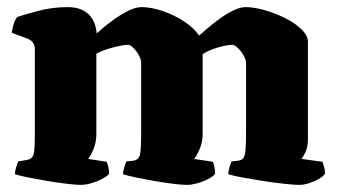

<svg xmlns="http://www.w3.org/2000/svg" viewBox="-20 -520 948 540"><path d="M207 0Q195 0 169 -3Q143 -6 113.5 -11Q84 -16 59 -21Q34 -26 22 -30Q22 -38 25 -48Q28 -58 31 -66L55 -70Q72 -73 75 -88Q78 -103 78 -147V-382Q78 -392 73 -399.5Q68 -407 58 -411L13 -428Q15 -440 18 -451Q21 -462 28 -472Q45 -478 86 -489Q127 -500 170 -500Q208 -500 228.5 -480.5Q249 -461 252 -426Q264 -437 286 -454.5Q308 -472 333.5 -486Q359 -500 378 -500Q405 -500 437.5 -489Q470 -478 498 -459.5Q526 -441 540 -420Q547 -426 562 -439Q577 -452 596 -466Q615 -480 635 -490Q655 -500 671 -500Q694 -500 724 -491.5Q754 -483 782 -469Q810 -455 828 -437.5Q846 -420 846 -402V-129Q846 -107 839.5 -93Q833 -79 828 -73L887 -65Q889 -60 891.5 -51Q894 -42 894 -31Q889 -24 876 -16.5Q863 -9 848.5 -4.5Q834 0 821 0Q808 0 780 -3Q752 -6 720 -11Q688 -16 661 -21Q634 -26 622 -30Q622 -37 625 -48Q628 -59 631 -66L649 -68Q659 -69 664 -75Q669 -81 670.5 -98Q672 -115 672 -147V-344Q672 -350 668 -358.5Q664 -367 658 -375Q652 -383 645 -388.5Q638 -394 633 -394Q624 -394 608 -390.5Q592 -387 576.5 -381Q561 -375 550 -368V-143Q550 -121 542 -102Q534 -83 526 -73L579 -65Q580 -63 582.5 -52.5Q585 -42 585 -31Q580 -24 565.5 -16.5Q551 -9 534.5 -4.5Q518 0 506 0Q493 0 468 -3Q443 -6 414.5 -11Q386 -16 362 -21Q338 -26 326 -30Q326 -38 329.5 -49Q333 -60 335 -66L354 -68Q371 -70 374 -87Q377 -104 377 -147V-344Q377 -350 373.5 -358.5Q370 -367 364 -375Q358 -383 351.5 -388.5Q345 -394 340 -394Q332 -394 319.5 -391.5Q307 -389 294 -385.5Q281 -382 269.5 -377.5Q258 -373 251 -369V-143Q251 -121 243.5 -102Q236 -83 228 -73L280 -65Q282 -61 284.5 -51Q287 -41 287 -31Q281 -24 266.5 -16.5Q252 -9 236 -4.5Q220 0 207 0Z"/></svg>

Font: Texturina Medium 12pt Black
Style: Regular
Weight: 900
Version: Version 1.002